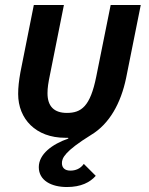

<svg xmlns="http://www.w3.org/2000/svg" viewBox="-20 -542 598 772"><path d="M53 -164C53 -64 124 12 242 12H254L255 15C189 38 136 78 136 130C136 184 187 210 249 210C306 210 342 191 365 165L317 117C303 137 283 144 263 144C240 144 229 132 229 114C229 94 239 67 347 0C420 -44 466 -127 487 -228L546 -522H425L367 -234C343 -114 307 -88 249 -88C198 -88 171 -114 171 -167C171 -189 174 -208 181 -242L237 -522H116L62 -251C56 -217 53 -191 53 -164Z"/></svg>

Font: Braiins Sans SemiBold
Style: Italic
Weight: 600
Italic angle: -11.31°
Designer: Mike Abbink, Paul van der Laan, Pieter van Rosmalen, Jiri Chlebus, Lubos Buracinsky
Foundry: Bold Monday, Sudetype
Version: Version 1.000;hotconv 1.0.109;makeotfexe 2.5.65596